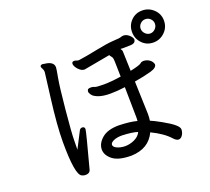

<svg xmlns="http://www.w3.org/2000/svg" viewBox="-136 -979 1271 1164"><g transform="rotate(-20 500.0 -397.0)"><path d="M511 -69Q543 -69 573 -83Q603 -97 615 -123Q584 -134 516 -137Q481 -137 460 -127Q439 -117 439 -104Q439 -90 460 -80Q481 -70 511 -69ZM831 4Q816 4 800 -14Q760 -59 683 -96Q641 -6 529 -2Q446 -2 408.5 -31.5Q371 -61 371 -99Q372 -138 409 -169.5Q446 -201 518 -201Q591 -199 634 -187Q635 -192 635 -206L632 -406Q582 -399 537 -399Q491 -399 462 -409.5Q433 -420 423 -434Q413 -448 413 -456Q413 -464 418 -471Q425 -475 438 -475Q450 -475 460 -470Q470 -465 517 -465Q564 -465 630 -475Q629 -512 628.5 -546Q628 -580 626.5 -590.5Q625 -601 617.5 -609Q610 -617 610 -621L440 -590Q425 -590 411.5 -600.5Q398 -611 390 -624Q382 -637 382 -647Q382 -661 397 -661Q404 -661 411 -658Q418 -655 427 -655Q472 -661 547.5 -676.5Q623 -692 664 -694Q705 -696 712.5 -699.5Q720 -703 731 -703Q748 -703 764.5 -689.5Q781 -676 785 -660Q785 -634 750 -633L699 -632L690 -633Q687 -633 687 -631Q687 -630 691 -625.5Q695 -621 695 -609Q695 -597 696.5 -562Q698 -527 699 -487Q761 -500 772 -510Q777 -516 790 -517Q812 -517 829.5 -505Q847 -493 851 -474Q851 -452 808.5 -440Q766 -428 701 -417L708 -205Q708 -180 705 -163Q726 -155 773.5 -128.5Q821 -102 844 -82.5Q867 -63 867 -48Q867 -34 861 -21Q849 4 831 4ZM226 13Q215 13 203 7Q165 -10 165 -222Q165 -327 187 -499Q205 -647 206 -650.5Q207 -654 207 -659Q207 -672 201 -681.5Q195 -691 195 -698Q197 -708 211 -708L221 -706Q281 -700 281 -662Q281 -652 271 -599Q261 -546 247 -400Q233 -254 233 -205Q233 -158 232 -148Q247 -176 284 -249Q291 -265 304 -265Q321 -265 321 -249Q321 -236 260 -9Q254 13 226 13ZM935 -706Q935 -724 921.5 -737.5Q908 -751 889 -751Q870 -751 856.5 -737.5Q843 -724 843 -706Q843 -687 857 -673Q871 -659 889 -659Q907 -659 921 -673Q935 -687 935 -706ZM889 -601Q845 -601 816 -631.5Q787 -662 787 -705Q787 -747 816 -777Q845 -807 889 -807Q931 -807 962 -777.5Q993 -748 993 -705Q993 -661 962 -631Q931 -601 889 -601Z"/></g></svg>

Font: LXGW WenKai Lite
Style: Bold
Weight: 700
Designer: LXGW / Fontworks Inc.
Foundry: LXGW / Fontworks Inc.
Version: Version 1.330;April 28, 2024